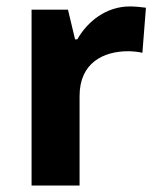

<svg xmlns="http://www.w3.org/2000/svg" viewBox="-20 -576 494 596"><path d="M383 -556C310 -556 252 -510 220 -454H213L191 -546H78V0H227V-278C227 -381 301 -417 378 -417C391 -417 412 -415 422 -412L433 -552C421 -554 398 -556 383 -556Z"/></svg>

Font: Noto Kufi Arabic
Style: Bold
Weight: 700
Designer: Monotype Design Team, David Williams, Khaled Hosny
Foundry: Google LLC
Version: Version 2.109